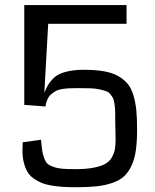

<svg xmlns="http://www.w3.org/2000/svg" viewBox="-20 -745 624 772"><path d="M531.2 -224.6Q531.2 -175.3 526.1 -139.9Q521 -104.5 508.5 -78.1Q496.1 -51.8 478.3 -35.6Q460.4 -19.5 431.4 -9.5Q402.3 0.5 367.9 4.2Q333.5 7.8 284.7 7.8Q255.4 7.8 232.9 6.3Q210.4 4.9 187 1Q163.6 -2.9 147 -9.8Q130.4 -16.6 115 -27.6Q99.6 -38.6 90.3 -54.2Q81.1 -69.8 75.7 -91.6Q70.3 -113.3 70.3 -141.1Q70.3 -146 70.8 -156.5Q71.3 -167 71.3 -172.9L145 -183.1Q147.5 -154.3 149.9 -138.7Q152.3 -123 158.2 -107.7Q164.1 -92.3 172.1 -85.7Q180.2 -79.1 196.3 -73.5Q212.4 -67.9 232.7 -66.4Q252.9 -64.9 285.2 -64.9Q327.1 -64.9 356.7 -70.8Q386.2 -76.7 403.3 -86.2Q420.4 -95.7 429.7 -112.1Q439 -128.4 441.9 -145Q444.8 -161.6 444.8 -186Q444.8 -196.3 444.1 -220Q443.4 -243.7 443.4 -256.8Q443.4 -282.2 443.1 -295.4Q442.9 -308.6 440.7 -325.2Q438.5 -341.8 435.1 -349.1Q431.6 -356.4 424.1 -365.7Q416.5 -375 406.5 -378.4Q396.5 -381.8 380.4 -385.5Q364.3 -389.2 344.5 -389.9Q324.7 -390.6 296.9 -390.6Q275.4 -390.6 262.2 -390.1Q249 -389.6 232.9 -387.5Q216.8 -385.3 207 -380.4Q197.3 -375.5 187.3 -367.4Q177.2 -359.4 171.4 -346.9Q165.5 -334.5 162.6 -316.9L77.6 -323.2V-724.6H488.8V-649.4H173.8L158.2 -371.6Q165.5 -389.6 172.1 -401.4Q178.7 -413.1 190.9 -426.3Q203.1 -439.5 218.8 -447Q234.4 -454.6 259.3 -459.5Q284.2 -464.4 316.4 -464.4Q362.3 -464.4 396.2 -458.7Q430.2 -453.1 454.1 -439.7Q478 -426.3 492.9 -408.4Q507.8 -390.6 516.4 -362.1Q524.9 -333.5 528.1 -301.8Q531.2 -270 531.2 -224.6Z"/></svg>

Font: Coda
Style: Regular
Weight: 400
Designer: vernon adams
Foundry: vernon adams
Version: Version 2.001; ttfautohint (v0.8) -r 50 -G 200 -x